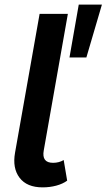

<svg xmlns="http://www.w3.org/2000/svg" viewBox="-20 -800 460 829"><path d="M164 9Q96 9 64.5 -32.5Q33 -74 45 -141L151 -740H273L169 -151Q159 -97 209 -97Q235 -97 255 -109L270 -20Q251 -6 223 1.5Q195 9 164 9ZM280 -552 320 -780H420L353 -552Z"/></svg>

Font: Livvic SemiBold
Style: Italic
Weight: 600
Italic angle: -10°
Designer: Jacques Le Bailly, Baron von Fonthausen
Version: Version 1.001; ttfautohint (v1.8.2)